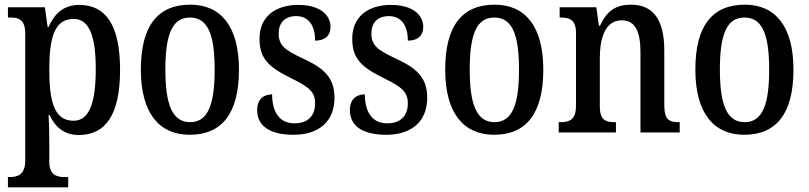

<svg xmlns="http://www.w3.org/2000/svg" viewBox="-20 -567 3462 822"><path d="M14 235H272V191H256C224 191 191 183 191 125V38C191 -2 190 -43 188 -75H192C216 -23 255 11 317 11C432 11 494 -75 494 -268C494 -461 432 -546 319 -546C252 -546 213 -508 188 -452H184L172 -536H14V-492H24C60 -492 88 -483 88 -424V121C88 182 54 191 22 191H14ZM295 -50C214 -50 191 -128 191 -270C191 -407 214 -486 295 -486C363 -486 390 -411 390 -271C390 -129 363 -50 295 -50Z M792 10C930 10 1003 -81 1003 -269C1003 -456 924 -547 795 -547C655 -547 583 -456 583 -269C583 -81 663 10 792 10ZM794 -44C717 -44 688 -121 688 -269C688 -417 716 -492 793 -492C871 -492 899 -417 899 -269C899 -121 871 -44 794 -44Z M1237 10C1347 10 1412 -49 1412 -148C1412 -235 1367 -275 1278 -316C1201 -352 1173 -372 1173 -423C1173 -468 1198 -498 1248 -498C1299 -498 1329 -461 1329 -393C1372 -393 1395 -415 1395 -452C1395 -502 1351 -546 1257 -546C1158 -546 1091 -495 1091 -401C1091 -314 1133 -278 1229 -231C1304 -194 1329 -173 1329 -125C1329 -72 1300 -39 1240 -39C1175 -39 1145 -90 1145 -163C1113 -163 1081 -146 1081 -96C1081 -27 1136 10 1237 10Z M1634 10C1744 10 1809 -49 1809 -148C1809 -235 1764 -275 1675 -316C1598 -352 1570 -372 1570 -423C1570 -468 1595 -498 1645 -498C1696 -498 1726 -461 1726 -393C1769 -393 1792 -415 1792 -452C1792 -502 1748 -546 1654 -546C1555 -546 1488 -495 1488 -401C1488 -314 1530 -278 1626 -231C1701 -194 1726 -173 1726 -125C1726 -72 1697 -39 1637 -39C1572 -39 1542 -90 1542 -163C1510 -163 1478 -146 1478 -96C1478 -27 1533 10 1634 10Z M2095 10C2233 10 2306 -81 2306 -269C2306 -456 2227 -547 2098 -547C1958 -547 1886 -456 1886 -269C1886 -81 1966 10 2095 10ZM2097 -44C2020 -44 1991 -121 1991 -269C1991 -417 2019 -492 2096 -492C2174 -492 2202 -417 2202 -269C2202 -121 2174 -44 2097 -44Z M2372 0H2617V-44H2612C2574 -44 2548 -52 2548 -111V-318C2548 -402 2570 -480 2642 -480C2702 -480 2722 -428 2722 -343V0H2890V-44H2885C2847 -44 2824 -53 2824 -116V-351C2824 -487 2773 -547 2682 -547C2619 -547 2579 -523 2549 -457H2544L2533 -536H2376V-492H2381C2418 -492 2446 -483 2446 -425V-115C2446 -53 2417 -44 2378 -44H2372Z M3166 10C3304 10 3377 -81 3377 -269C3377 -456 3298 -547 3169 -547C3029 -547 2957 -456 2957 -269C2957 -81 3037 10 3166 10ZM3168 -44C3091 -44 3062 -121 3062 -269C3062 -417 3090 -492 3167 -492C3245 -492 3273 -417 3273 -269C3273 -121 3245 -44 3168 -44Z"/></svg>

Font: Noto Serif Georgian Condensed Medium
Style: Regular
Weight: 500
Width: 3
Designer: Monotype Design Team, Akaki Razmadze
Foundry: Google LLC
Version: Version 2.003